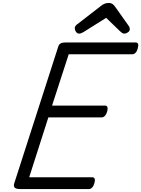

<svg xmlns="http://www.w3.org/2000/svg" viewBox="-20 -1282 958 1302"><path d="M116 0Q91 0 80.5 -9Q70 -18 77 -40L375 -966Q379 -980 390.5 -987Q402 -994 422 -994H901Q912 -994 916 -984Q920 -974 914 -954Q909 -934 899 -924Q889 -914 878 -914H446L333 -566H693Q704 -566 708 -556Q712 -546 707 -526Q701 -506 691 -496Q681 -486 670 -486H308L178 -80H606Q617 -80 621.5 -70.5Q626 -61 620 -40Q615 -21 605 -10.5Q595 0 584 0ZM516 -1054Q504 -1054 495.5 -1066Q487 -1078 487 -1089Q487 -1099 490.5 -1104Q494 -1109 498 -1113L661 -1239Q676 -1252 689.5 -1257Q703 -1262 719 -1262Q732 -1262 742 -1255.5Q752 -1249 761 -1236L853 -1106Q858 -1099 859 -1093.5Q860 -1088 860 -1083Q860 -1071 847 -1062.5Q834 -1054 825 -1054Q815 -1054 807.5 -1059Q800 -1064 793 -1071L700 -1161L547 -1065Q540 -1061 532 -1057.5Q524 -1054 516 -1054Z"/></svg>

Font: Playwrite CA
Style: Regular
Weight: 400
Designer: Veronika Burian, José Scaglione
Foundry: TypeTogether
Version: Version 1.002